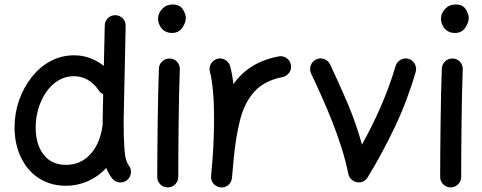

<svg xmlns="http://www.w3.org/2000/svg" viewBox="-20 -777 2118 843"><path d="M304.7 -534.2C230 -534.2 165 -497.1 118.2 -437C71.3 -377 43.9 -299.3 43.9 -218.8C43.9 -169.4 53.2 -125 71.8 -86.4C108.9 -8.3 178.7 38.6 269 38.6C339.4 38.6 401.4 9.3 446.8 -39.6C453.1 -22.5 461.9 -6.8 473.1 7.3C488.8 26.9 519 29.8 538.1 13.7C557.6 -2.4 561 -32.2 544.9 -51.3C540 -57.6 536.1 -66.4 532.7 -78.6C526.4 -102.1 522.9 -149.9 522.9 -249L531.7 -663.6C532.2 -689 512.2 -710 486.8 -710.4C461.4 -710.9 440.4 -690.9 439.9 -665.5L436 -487.8C396.5 -518.6 353 -534.2 304.7 -534.2ZM136.7 -217.3C136.7 -255.9 144 -292.5 158.2 -327.1C187 -395.5 238.8 -442.4 303.7 -442.4C347.2 -442.4 383.3 -422.9 411.6 -383.3C416.5 -374 423.8 -367.7 433.1 -363.8L430.7 -250V-228C430.2 -227.1 430.2 -226.1 430.2 -225.1C422.9 -172.9 405.3 -130.9 377 -100.1C348.6 -68.8 313 -53.2 270 -53.2C227.5 -53.2 194.8 -67.9 171.9 -97.7C148.4 -127.4 136.7 -167 136.7 -217.3Z M673.8 -694.8C673.8 -673.3 688.5 -632.3 735.4 -632.3C754.9 -632.3 770 -639.6 780.3 -654.8C790.5 -669.9 795.9 -684.1 795.9 -698.2C795.9 -709.5 791.5 -722.2 782.7 -736.3C773.9 -750.5 758.8 -757.3 737.8 -757.3C719.7 -757.3 704.6 -751 692.4 -738.3C680.2 -725.1 673.8 -710.9 673.8 -694.8ZM726.1 -520H723.1C700.2 -520 679.2 -502 677.7 -476.6C672.9 -360.8 670.4 -101.6 670.4 0C670.4 25.4 690.9 45.9 716.3 45.9C741.7 45.9 762.7 25.4 762.7 0C762.7 -100.6 764.6 -360.8 769.5 -472.2V-475.1C769.5 -498 751.5 -519.5 726.1 -520Z M948.2 45.9C952.1 46.4 956.1 45.9 959.5 45.4H960H961.4C977.5 42 988.8 32.7 995.1 17.6C995.1 17.1 995.1 17.1 995.6 16.6V16.1C997.1 12.2 998 8.3 998.5 4.4C1001 -20.5 1003.4 -48.3 1005.9 -78.1C1012.2 -144 1021.5 -202.6 1034.7 -252.9C1047.9 -303.2 1068.8 -343.8 1097.7 -375.5C1126.5 -407.2 1167.5 -428.2 1220.7 -438.5C1245.6 -443.8 1262.7 -468.8 1257.3 -492.7C1252.9 -517.6 1228 -534.7 1203.1 -529.3C1109.4 -511.2 1047.4 -467.8 1004.9 -407.7C1001.5 -437.5 996.6 -464.4 990.2 -487.3C982.9 -511.2 957 -525.9 933.1 -518.6C909.2 -511.2 894.5 -484.9 901.9 -460.9C907.2 -441.9 911.6 -414.1 915 -377.4C918.5 -340.8 919.9 -301.3 919.9 -259.8C919.9 -200.7 917.5 -138.7 913.6 -83.5C911.1 -58.6 909.2 -33.2 907.2 -7.8C906.7 -6.8 906.7 -5.9 906.7 -4.9C906.2 -1 906.7 2.9 907.2 6.3V7.3V8.3C910.6 24.4 919.9 35.6 935.1 42C939.5 43.9 943.8 45.4 948.2 45.9Z M1368.2 -516.1C1345.2 -505.9 1335.4 -477.5 1345.7 -454.6C1406.7 -325.7 1480.5 -161.1 1509.3 -13.2C1514.6 12.7 1541.5 28.8 1567.4 22.5C1579.6 18.6 1588.4 11.7 1594.2 2C1635.7 -65.9 1675.3 -139.2 1712.9 -217.8C1750 -295.9 1780.8 -377 1805.2 -461.4C1812.5 -485.4 1797.9 -511.2 1773.9 -518.6C1750 -525.9 1724.1 -511.2 1716.8 -487.3C1681.6 -365.7 1628.4 -249 1569.3 -142.1C1552.2 -204.1 1530.8 -265.6 1504.9 -326.7C1479 -387.2 1453.6 -442.9 1429.7 -493.7C1419.4 -516.6 1391.1 -527.3 1368.2 -516.1Z M1916 -694.8C1916 -673.3 1930.7 -632.3 1977.5 -632.3C1997.1 -632.3 2012.2 -639.6 2022.5 -654.8C2032.7 -669.9 2038.1 -684.1 2038.1 -698.2C2038.1 -709.5 2033.7 -722.2 2024.9 -736.3C2016.1 -750.5 2001 -757.3 1980 -757.3C1961.9 -757.3 1946.8 -751 1934.6 -738.3C1922.4 -725.1 1916 -710.9 1916 -694.8ZM1968.3 -520H1965.3C1942.4 -520 1921.4 -502 1919.9 -476.6C1915 -360.8 1912.6 -101.6 1912.6 0C1912.6 25.4 1933.1 45.9 1958.5 45.9C1983.9 45.9 2004.9 25.4 2004.9 0C2004.9 -100.6 2006.8 -360.8 2011.7 -472.2V-475.1C2011.7 -498 1993.7 -519.5 1968.3 -520Z"/></svg>

Font: Mikhak Medium
Style: Regular
Weight: 500
Designer: Amin Abedi
Version: Version 3.2